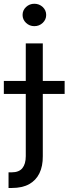

<svg xmlns="http://www.w3.org/2000/svg" viewBox="-57 -771 355 996"><path d="M76.7 -545.9H165V39.1Q165.5 90.8 147.5 127.9Q129.4 165 93.8 184.6Q58.1 204.1 4.9 204.1H-12.7V123H3.4Q41.5 123 59.1 101.3Q76.7 79.6 76.7 39.1ZM-37.1 -283.7V-351.1H278.3V-283.7ZM121.1 -635.3Q96.2 -635.3 78.1 -652.3Q60.1 -669.4 60.1 -693.4Q60.1 -717.8 78.1 -734.6Q96.2 -751.5 121.1 -751.5Q146.5 -751.5 164.6 -734.6Q182.6 -717.8 182.6 -693.4Q182.6 -669.4 164.6 -652.3Q146.5 -635.3 121.1 -635.3Z"/></svg>

Font: Atlassian Sans
Style: Regular
Weight: 400
Designer: Rasmus Andersson
Foundry: Modifications by Atlassian Pty Ltd, manufactured by rsms
Version: Version 4.001;git-9221beed3